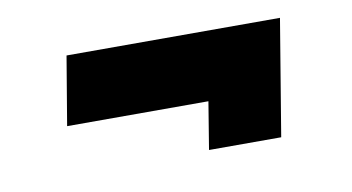

<svg xmlns="http://www.w3.org/2000/svg" viewBox="-40 -478 765 417"><g transform="rotate(-10 342.5 -269.0)"><path d="M392.6 -141.6 409.7 -246.1H98.1L123.5 -397.5H594.2L551.8 -141.6Z"/></g></svg>

Font: Inter 24pt Black
Style: Italic
Weight: 900
Italic angle: -9.3988°
Designer: Rasmus Andersson
Foundry: rsms
Version: Version 4.001;git-66647c0bb